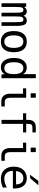

<svg xmlns="http://www.w3.org/2000/svg" viewBox="1672 -2528 871 4254"><g transform="rotate(90 2107.0 -401.5)"><path d="M53.2 -546.9H127L134.8 -500Q168 -560.1 232.9 -560.1Q302.7 -560.1 330.1 -491.2Q363.3 -560.1 434.6 -560.1Q501 -560.1 527.3 -510.3Q554.2 -459 554.2 -316.9V0H472.2V-313Q472.2 -374.5 469 -408.2Q465.8 -441.9 459 -458Q446.8 -484.9 410.6 -484.9Q373.5 -484.9 359.4 -455.6Q351.1 -438.5 347.7 -405.8Q344.2 -373 344.2 -313V0H262.2V-313Q262.2 -372.1 258.8 -406.7Q255.4 -441.4 248 -457.5Q234.9 -484.9 198.7 -484.9Q162.6 -484.9 149.4 -456.1Q141.6 -439.5 138.2 -405.5Q134.8 -371.6 134.8 -313V0H53.2Z M903.8 14.2Q789.6 14.2 729.2 -59.8Q668.9 -133.8 668.9 -272.5Q668.9 -411.6 729.5 -485.8Q790 -560.1 903.3 -560.1Q1016.6 -560.1 1076.9 -486.1Q1137.2 -412.1 1137.2 -272Q1137.2 -132.8 1077.1 -59.3Q1017.1 14.2 903.8 14.2ZM903.3 -62Q970.2 -62 1006.1 -116.7Q1042 -171.4 1042 -273.4Q1042 -375 1006.1 -429.4Q970.2 -483.9 903.3 -483.9Q835.9 -483.9 800 -429.4Q764.2 -375 764.2 -273.4Q764.2 -171.4 800.3 -116.7Q836.4 -62 903.3 -62Z M1474.6 14.2Q1415 14.2 1374.5 -11.2Q1334 -36.6 1309.8 -79.1Q1285.6 -121.6 1274.9 -173.1Q1264.2 -224.6 1264.2 -276.9Q1264.2 -407.7 1321.5 -483.9Q1378.9 -560.1 1476.6 -560.1Q1524.4 -560.1 1562.5 -539.8Q1600.6 -519.5 1623 -477.1V-759.8H1712.9V0H1631.8L1623 -68.8Q1574.7 14.2 1474.6 14.2ZM1490.7 -62Q1533.2 -62 1559.3 -82Q1585.4 -102.1 1599.4 -134Q1613.3 -166 1618.2 -202.9Q1623 -239.7 1623 -273.4Q1623 -306.6 1618.2 -343.3Q1613.3 -379.9 1599.4 -411.9Q1585.4 -443.8 1559.3 -463.9Q1533.2 -483.9 1490.7 -483.9Q1447.8 -483.9 1421.6 -463.9Q1395.5 -443.8 1382.1 -411.9Q1368.7 -379.9 1363.8 -343.3Q1358.9 -306.6 1358.9 -273.4Q1358.9 -240.2 1363.8 -203.4Q1368.7 -166.5 1382.1 -134.5Q1395.5 -102.5 1421.6 -82.3Q1447.8 -62 1490.7 -62Z M2061.5 -646Q2046.9 -646 2046.9 -660.6V-745.1Q2046.9 -759.8 2061.5 -759.8H2131.8Q2146.5 -759.8 2146.5 -745.1V-660.6Q2146.5 -646 2131.8 -646ZM2225.6 3.9Q2145 3.9 2100.8 -48.1Q2056.6 -100.1 2056.6 -194.3V-476.6H1937V-546.9H2146.5V-194.3Q2146.5 -134.8 2168.9 -103.5Q2191.4 -72.3 2234.4 -72.3H2339.4V3.9Z M2635.7 -477.1H2489.7V-546.9H2635.7V-585Q2635.7 -674.8 2677 -717.3Q2718.3 -759.8 2805.7 -759.8H2913.6V-685.1H2811.5Q2763.7 -685.1 2744.6 -665.3Q2725.6 -645.5 2725.6 -595.2V-546.9H2913.6V-477.1H2725.6V0H2635.7Z M3265.6 -646Q3251 -646 3251 -660.6V-745.1Q3251 -759.8 3265.6 -759.8H3335.9Q3350.6 -759.8 3350.6 -745.1V-660.6Q3350.6 -646 3335.9 -646ZM3429.7 3.9Q3349.1 3.9 3304.9 -48.1Q3260.7 -100.1 3260.7 -194.3V-476.6H3141.1V-546.9H3350.6V-194.3Q3350.6 -134.8 3373 -103.5Q3395.5 -72.3 3438.5 -72.3H3543.5V3.9Z M3988.8 -816.9H4085.4L3926.8 -633.3H3851.6ZM3942.9 14.2Q3816.4 14.2 3744.6 -62.3Q3672.9 -138.7 3672.9 -272.5Q3672.9 -341.3 3691.4 -393.3Q3710 -445.3 3742.7 -481.9Q3778.3 -521.5 3826.2 -540.8Q3874 -560.1 3929.2 -560.1Q4036.1 -560.1 4095.9 -490Q4155.8 -419.9 4155.8 -295.9V-252H3766.6V-249Q3766.6 -160.2 3813.5 -110.8Q3835.9 -87.4 3867.9 -74.7Q3899.9 -62 3944.3 -62Q3989.3 -62 4034.7 -75.7Q4058.6 -82.5 4083.5 -93Q4108.4 -103.5 4134.8 -117.2V-27.8Q4108.9 -17.1 4082.5 -8.8Q4056.2 -0.5 4036.1 3.9Q4012.7 9.3 3989.3 11.7Q3965.8 14.2 3942.9 14.2ZM4065.9 -322.3Q4064.9 -364.3 4054.9 -394.3Q4044.9 -424.3 4028.8 -442.9Q3993.7 -483.9 3927.2 -483.9Q3861.3 -483.9 3819.8 -440.9Q3778.3 -397.9 3770 -321.8Z"/></g></svg>

Font: Vazir Code Hack
Style: Code-Hack
Weight: 400
Foundry: DejaVu fonts team - Redesigned by Saber Rastikerdar
Version: Version 1.1.2